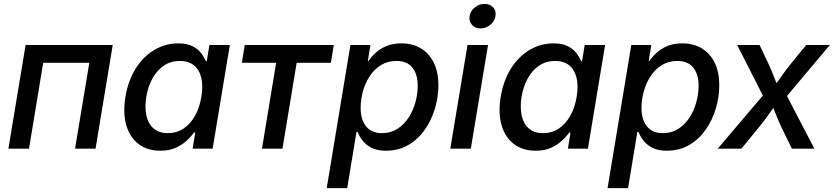

<svg xmlns="http://www.w3.org/2000/svg" viewBox="-20 -768 4308 992"><path d="M562.5 -535.6 473.6 0H367.7L441.4 -443.4H203.1L129.9 0H23.4L112.3 -535.6Z M808.6 10.7Q742.2 10.7 696.8 -23.4Q651.4 -57.6 632.8 -119.9Q614.3 -182.1 627.9 -267.6Q642.6 -353.5 681.9 -415.3Q721.2 -477.1 778.1 -510.5Q835 -543.9 900.9 -543.9Q945.8 -543.9 974.4 -529.5Q1002.9 -515.1 1019 -493.9Q1035.2 -472.7 1043.5 -451.7H1048.3L1062 -535.6H1167.5L1078.6 0H975.1L988.8 -83H981.9Q966.3 -61 942.6 -39.6Q918.9 -18.1 886 -3.7Q853 10.7 808.6 10.7ZM847.2 -80.1Q892.6 -80.1 928.2 -103.8Q963.9 -127.4 987.5 -169.7Q1011.2 -211.9 1020.5 -268.1Q1029.8 -324.2 1020 -365.7Q1010.3 -407.2 982.2 -430.2Q954.1 -453.1 908.7 -453.1Q863.3 -453.1 827.6 -429.7Q792 -406.2 768.6 -364.5Q745.1 -322.8 735.8 -268.1Q727.1 -212.4 736.6 -169.9Q746.1 -127.4 774.2 -103.8Q802.2 -80.1 847.2 -80.1Z M1333.5 0 1406.7 -443.4H1229.5L1244.6 -535.6H1704.6L1689.5 -443.4H1512.7L1439.5 0Z M1668 204.1 1790.5 -535.6H1894L1880.4 -452.1H1883.3Q1898.4 -474.6 1921.4 -495.6Q1944.3 -516.6 1977.1 -530.3Q2009.8 -543.9 2053.2 -543.9Q2111.8 -543.9 2154.8 -518.1Q2197.8 -492.2 2221.4 -443.8Q2245.1 -395.5 2245.1 -328.6Q2245.1 -267.1 2227.1 -206.8Q2209 -146.5 2174.6 -97.4Q2140.1 -48.3 2089.6 -18.8Q2039.1 10.7 1974.1 10.7Q1928.7 10.7 1899.2 -4.6Q1869.6 -20 1852.8 -42.2Q1835.9 -64.5 1827.6 -86.4H1821.8L1773.9 204.1ZM1953.6 -80.1Q1999 -80.1 2033.4 -102.3Q2067.9 -124.5 2091.3 -160.6Q2114.7 -196.8 2126.5 -240Q2138.2 -283.2 2138.2 -325.2Q2138.2 -384.3 2110.6 -418.7Q2083 -453.1 2027.8 -453.1Q1982.9 -453.1 1948.2 -431.6Q1913.6 -410.2 1890.4 -374.8Q1867.2 -339.4 1855.2 -296.4Q1843.3 -253.4 1843.3 -210Q1843.3 -150.4 1871.3 -115.2Q1899.4 -80.1 1953.6 -80.1Z M2306.6 0 2395.5 -535.6H2501.5L2412.6 0ZM2462.4 -621.1Q2435.1 -621.1 2418.7 -639.6Q2402.3 -658.2 2406.2 -684.6Q2410.6 -711.4 2433.3 -729.7Q2456.1 -748 2483.9 -748Q2511.7 -748 2528.1 -729.7Q2544.4 -711.4 2540 -684.6Q2535.6 -658.2 2512.9 -639.6Q2490.2 -621.1 2462.4 -621.1Z M2747.6 10.7Q2681.2 10.7 2635.7 -23.4Q2590.3 -57.6 2571.8 -119.9Q2553.2 -182.1 2566.9 -267.6Q2581.5 -353.5 2620.8 -415.3Q2660.2 -477.1 2717 -510.5Q2773.9 -543.9 2839.8 -543.9Q2884.8 -543.9 2913.3 -529.5Q2941.9 -515.1 2958 -493.9Q2974.1 -472.7 2982.4 -451.7H2987.3L3001 -535.6H3106.4L3017.6 0H2914.1L2927.7 -83H2920.9Q2905.3 -61 2881.6 -39.6Q2857.9 -18.1 2825 -3.7Q2792 10.7 2747.6 10.7ZM2786.1 -80.1Q2831.5 -80.1 2867.2 -103.8Q2902.8 -127.4 2926.5 -169.7Q2950.2 -211.9 2959.5 -268.1Q2968.8 -324.2 2959 -365.7Q2949.2 -407.2 2921.1 -430.2Q2893.1 -453.1 2847.7 -453.1Q2802.2 -453.1 2766.6 -429.7Q2731 -406.2 2707.5 -364.5Q2684.1 -322.8 2674.8 -268.1Q2666 -212.4 2675.5 -169.9Q2685.1 -127.4 2713.1 -103.8Q2741.2 -80.1 2786.1 -80.1Z M3119.1 204.1 3241.7 -535.6H3345.2L3331.5 -452.1H3334.5Q3349.6 -474.6 3372.6 -495.6Q3395.5 -516.6 3428.2 -530.3Q3460.9 -543.9 3504.4 -543.9Q3563 -543.9 3606 -518.1Q3648.9 -492.2 3672.6 -443.8Q3696.3 -395.5 3696.3 -328.6Q3696.3 -267.1 3678.2 -206.8Q3660.2 -146.5 3625.7 -97.4Q3591.3 -48.3 3540.8 -18.8Q3490.2 10.7 3425.3 10.7Q3379.9 10.7 3350.3 -4.6Q3320.8 -20 3304 -42.2Q3287.1 -64.5 3278.8 -86.4H3272.9L3225.1 204.1ZM3404.8 -80.1Q3450.2 -80.1 3484.6 -102.3Q3519 -124.5 3542.5 -160.6Q3565.9 -196.8 3577.6 -240Q3589.4 -283.2 3589.4 -325.2Q3589.4 -384.3 3561.8 -418.7Q3534.2 -453.1 3479 -453.1Q3434.1 -453.1 3399.4 -431.6Q3364.7 -410.2 3341.6 -374.8Q3318.4 -339.4 3306.4 -296.4Q3294.4 -253.4 3294.4 -210Q3294.4 -150.4 3322.5 -115.2Q3350.6 -80.1 3404.8 -80.1Z M3688.5 0 3954.1 -313 3940.9 -236.3 3788.6 -535.6H3904.3L3950.2 -439Q3967.8 -400.9 3981 -365.7Q3994.1 -330.6 4008.3 -296.9H3961.4Q3987.3 -330.6 4011.7 -365.7Q4036.1 -400.9 4066.4 -439L4145.5 -535.6H4267.6L4014.2 -234.4L4026.4 -309.6L4187.5 0H4071.3L4016.6 -112.3Q3999 -149.4 3986.1 -183.6Q3973.1 -217.8 3958.5 -250H4005.4Q3980 -217.8 3956.5 -183.6Q3933.1 -149.4 3902.8 -112.3L3810.5 0Z"/></svg>

Font: Inter 20pt Medium
Style: Italic
Weight: 500
Italic angle: -9.3988°
Version: Version 4.001;git-66647c0bb